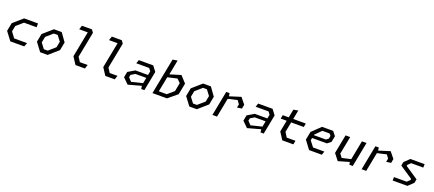

<svg xmlns="http://www.w3.org/2000/svg" viewBox="103 -2252 8473 3749"><g transform="rotate(20 4340.0 -377.0)"><path d="M182.5 0H472L501.5 -79.5H233.5L147.5 -195.5L170.5 -313L309 -434H570L571.5 -513.5H282.5L86.5 -342L53.5 -171.5Z M802.5 0H957.5L1153.5 -171.5L1186.5 -342L1063.5 -513.5H902.5L706.5 -342L673.5 -171.5ZM766.5 -190.5 790.5 -313 929 -434H1009.5L1093.5 -323L1069.5 -200.5L931 -79.5H850Z M1536.5 0H1732L1760 -82.5H1597.5L1538 -176L1641.5 -707.5L1601 -765H1393.5L1365.5 -682H1543.5L1440 -149Z M2156.5 0H2352L2380 -82.5H2217.5L2158 -176L2261.5 -707.5L2221 -765H2013.5L1985.5 -682H2163.5L2060 -149Z M2902 0H2968L3047 -406L2965.5 -513.5H2666L2640 -439H2908L2950 -384.5L2934 -302.5H2672L2531.5 -219L2509 -101.5L2624 11.5L2894.5 -63ZM2601 -135 2611.5 -187 2695.5 -237.5H2921.5L2898.5 -119.5L2669 -63Z M3136 0H3437L3625.5 -155.5L3671 -391L3548 -525.5L3321 -457L3380.5 -765L3281.5 -748.5ZM3241 -75 3302 -389 3500 -434.5 3570.5 -364 3536.5 -187 3406 -75Z M3902.5 0H4057.5L4253.5 -171.5L4286.5 -342L4163.5 -513.5H4002.5L3806.5 -342L3773.5 -171.5ZM3866.5 -190.5 3890.5 -313 4029 -434H4109.5L4193.5 -323L4169.5 -200.5L4031 -79.5H3950Z M4783.5 -299 4882 -313.5 4897.5 -399 4795 -525.5 4561 -451.5 4552 -513.5H4482L4382.5 0H4478L4555 -397L4747 -441L4797.5 -370.5Z M5382 0H5448L5527 -406L5445.5 -513.5H5146L5120 -439H5388L5430 -384.5L5414 -302.5H5152L5011.5 -219L4989 -101.5L5104 11.5L5374.5 -63ZM5081 -135 5091.5 -187 5175.5 -237.5H5401.5L5378.5 -119.5L5149 -63Z M5834 0H6063.5L6079 -79.5H5896.5L5836 -178L5877 -388.5H6139L6153.5 -465H5892L5928.5 -654L5832.5 -637L5799 -465H5674.5L5659.5 -388.5H5784L5737.5 -149Z M6391 0H6655.5L6681.5 -74.5H6446L6355.5 -192L6365 -242H6673.5L6748.5 -302L6772.5 -427L6704 -513.5H6474L6295 -342L6262 -171.5ZM6377.5 -306 6379.5 -315.5 6505.5 -442.5H6655L6688.5 -403.5L6677 -342.5L6629.5 -306Z M7058.5 -513.5H6962L6886 -121L6990.5 11.5L7218 -54.5L7228 0H7298L7397.5 -513.5H7302L7225 -115L7040.5 -74L6986.5 -144.5Z M7883.5 -299 7982 -313.5 7997.5 -399 7895 -525.5 7661 -451.5 7652 -513.5H7582L7482.5 0H7578L7655 -397L7847 -441L7897.5 -370.5Z M8127 0H8434.5L8542.5 -104L8557.5 -181L8287 -362L8292 -385L8351.5 -441.5H8603L8605 -513.5H8309L8201 -409.5L8186 -332.5L8456.5 -152L8452 -128.5L8392 -72H8129Z"/></g></svg>

Font: Monaspace Krypton
Style: Italic
Weight: 400
Italic angle: -11°
Designer: Riley Cran & the Lettermatic Team
Foundry: Lettermatic
Version: Version 1.101 (Monaspace Krypton)